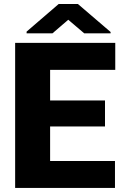

<svg xmlns="http://www.w3.org/2000/svg" viewBox="-20 -921 600 941"><path d="M543.5 -131.8V0H54.2V-710.9H544.9V-578.6H225.6V-428.7H494.6V-301.3H225.6V-131.8ZM361.8 -901.4 522 -764.2V-757.8H392.6L314.5 -824.2L237.3 -757.8H110.4V-766.1L267.6 -901.4Z"/></svg>

Font: Vazirmatn UI FD Black
Style: Regular
Weight: 900
Designer: Saber Rastikerdar
Foundry: Saber Rastikerdar
Version: Version 33.003